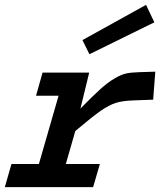

<svg xmlns="http://www.w3.org/2000/svg" viewBox="-33 -770 667 790"><path d="M306.2 -605 567.9 -750 602.1 -678.2 335 -546.9ZM14.2 -95.2H127L208 -376H115.2L142.1 -471.2H334L297.9 -323.2Q348.1 -374.5 379.2 -402.6Q410.2 -430.7 438 -447Q465.8 -463.4 486.8 -467.8Q507.8 -472.2 541 -473.1L606 -475.1L597.2 -359.9L517.1 -356.9Q470.7 -355.5 442.9 -346.4Q415 -337.4 381.6 -314.2Q348.1 -291 276.9 -231L237.8 -95.2H377.9L350.1 0H-13.2Z"/></svg>

Font: IntelOne Mono Medium
Style: Italic
Weight: 500
Italic angle: -16°
Designer: Fred Shallcrass
Foundry: Frere-Jones Type LLC
Version: Version 1.200;hotconv 1.1.0;makeotfexe 2.6.0;FJTRelease1.2